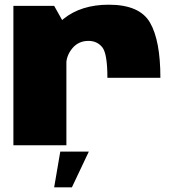

<svg xmlns="http://www.w3.org/2000/svg" viewBox="-20 -618 756 817"><path d="M437 -287H662.5Q662.5 -445 618.5 -521.5Q574.5 -598 443 -598Q325 -598 250 -537.5Q175 -477 175 -386.5L261.5 -340Q261.5 -381 287.8 -412.5Q314 -444 356.5 -444Q393 -444 415 -417.2Q437 -390.5 437 -287ZM37 0H262.5V-500.5L210.5 -593H37ZM210.5 179H286L358 27H236.5Z"/></svg>

Font: Anybody UltraCondensed Thin Black
Style: Regular
Weight: 900
Version: Version 1.111